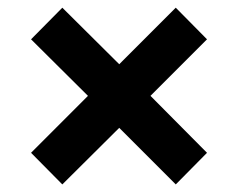

<svg xmlns="http://www.w3.org/2000/svg" viewBox="-20 -612 626 504"><path d="M61.5 -210.9 210.9 -360.4 61.5 -508.8 143.6 -591.8 293 -443.4 441.4 -591.8 523.4 -508.8 375 -360.4 523.4 -210.9 441.4 -127.9 293 -276.4 143.6 -127.9Z"/></svg>

Font: Min Sans Black
Style: Regular
Weight: 900
Designer: Jinseong-Kim, NotoSansCJK, Nunito
Foundry: Jinseong-Kim
Version: Version 1.000